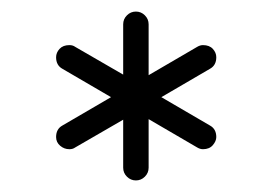

<svg xmlns="http://www.w3.org/2000/svg" viewBox="-20 -582 471 332"><path d="M237 -292Q237 -283 230.5 -276.5Q224 -270 215 -270Q206 -270 199.5 -276.5Q193 -283 193 -292V-375L110 -327Q106 -324 100 -324Q91 -324 84 -330Q77 -336 77 -345Q77 -359 88 -365L172 -414L88 -463Q77 -469 77 -483Q77 -491 83 -497.5Q89 -504 100 -504Q106 -504 110 -501L193 -453V-540Q193 -549 199.5 -555.5Q206 -562 215 -562Q224 -562 230.5 -555.5Q237 -549 237 -540V-452L321 -501Q326 -504 331 -504Q342 -504 348 -497.5Q354 -491 354 -483Q354 -469 343 -463L259 -414L343 -365Q354 -359 354 -345Q354 -338 348 -331Q342 -324 331 -324Q326 -324 321 -327L237 -376Z"/></svg>

Font: Hubballi
Style: Regular
Weight: 400
Designer: Erin McLaughlin
Version: Version 1.000; ttfautohint (v1.8.3)